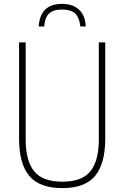

<svg xmlns="http://www.w3.org/2000/svg" viewBox="-20 -958 639 987"><path d="M300 9Q183 9 130.5 -53.8Q78 -116.5 78 -246V-740H112V-241Q112 -131.5 155.5 -77.8Q199 -24 300 -24Q401.5 -24 444.8 -77.8Q488 -131.5 488 -241V-740H521V-246Q521 -116.5 469 -53.8Q417 9 300 9ZM179 -822Q186.5 -938 299 -938Q354 -938 385.8 -909Q417.5 -880 421 -822H393Q388 -868.5 366 -888.8Q344 -909 299 -909Q254 -909 232.5 -888.8Q211 -868.5 207 -822Z"/></svg>

Font: Encode Sans Condensed Condensed Thin
Style: Regular
Weight: 100
Width: 3
Designer: Multiple Designers
Foundry: Impallari Type
Version: Version 3.000; ttfautohint (v1.8.3) -l 8 -r 50 -G 200 -x 14 